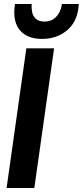

<svg xmlns="http://www.w3.org/2000/svg" viewBox="-20 -942 415 962"><path d="M13 0 112 -700H251L152 0ZM191 -747Q118 -747 81.5 -788.5Q45 -830 53 -904L55 -922H139Q137 -902 141 -881.5Q145 -861 160 -847.5Q175 -834 203 -834Q231 -834 249.5 -847.5Q268 -861 278 -881.5Q288 -902 290 -922H375L373 -904Q365 -830 314 -788.5Q263 -747 191 -747Z"/></svg>

Font: Host Grotesk Black
Style: Italic
Weight: 900
Italic angle: -8°
Designer: Doğukan Karapınar based on Poppins by Indian Type Foundry, Jonny Pinhorn
Foundry: Element Type
Version: Version 1.000; ttfautohint (v1.8.4.7-5d5b);gftools[0.9.33]